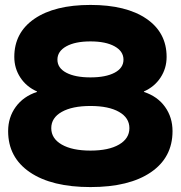

<svg xmlns="http://www.w3.org/2000/svg" viewBox="-20 -746 734 779"><path d="M13 -214Q13 -270 44 -312.5Q75 -355 130 -373V-375Q87 -394 62.5 -431.5Q38 -469 38 -515Q38 -614 120 -670Q202 -726 347 -726Q492 -726 574 -670Q656 -614 656 -515Q656 -469 631.5 -431.5Q607 -394 564 -375V-373Q619 -355 649.5 -312.5Q680 -270 680 -214Q680 -107 592 -47Q504 13 347 13Q190 13 101.5 -47Q13 -107 13 -214ZM347 -135Q421 -135 463 -159.5Q505 -184 505 -226Q505 -268 463 -292Q421 -316 347 -316Q273 -316 230.5 -292Q188 -268 188 -226Q188 -184 230.5 -159.5Q273 -135 347 -135ZM347 -432Q409 -432 445 -451Q481 -470 481 -504Q481 -538 445 -558Q409 -578 347 -578Q285 -578 249 -558Q213 -538 213 -504Q213 -470 249 -451Q285 -432 347 -432Z"/></svg>

Font: Non Bureau Extended
Style: Bold
Weight: 700
Width: 7
Designer: Jona Saucedo
Foundry: Non Foundry
Version: Version 1.000; ttfautohint (v1.8.4)